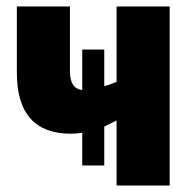

<svg xmlns="http://www.w3.org/2000/svg" viewBox="-20 -573 592 593"><path d="M340 -553V-320Q316 -310 302 -307V-420H234V-295Q196 -299 196 -353V-553H32V-349Q32 -160 199 -160Q216 -160 234 -163V-62H302V-182Q310 -186 320 -191Q330 -196 340 -201V0H504V-553Z"/></svg>

Font: Noto Sans Display Condensed Black
Style: Regular
Weight: 900
Width: 3
Designer: Monotype Design team
Foundry: Monotype Imaging Inc.
Version: 1.000